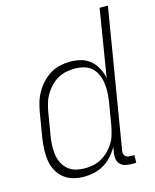

<svg xmlns="http://www.w3.org/2000/svg" viewBox="-112 -812 724 896"><g transform="rotate(-15 250.0 -363.5)"><path d="M182 8Q155 8 130 1Q105 -6 85.5 -22Q66 -38 54 -60.5Q42 -83 38 -108.5Q34 -134 35 -161Q36 -188 40 -215L60 -335Q64 -359 71 -383Q78 -407 91 -429.5Q104 -452 122 -471.5Q140 -491 162 -504Q184 -517 208.5 -522.5Q233 -528 257 -528Q285 -528 310.5 -521Q336 -514 355 -497.5Q374 -481 386 -458Q398 -435 403 -410L456 -735H496L385 -64Q384 -57 385 -50Q386 -43 390.5 -38Q395 -33 402 -31Q409 -29 416 -29H435L434 8H409Q394 8 380 4Q366 0 356.5 -10Q347 -20 345 -34.5Q343 -49 345 -64L350 -91Q337 -69 319 -49Q301 -29 278.5 -16Q256 -3 231 2.5Q206 8 182 8ZM196 -29Q216 -29 236.5 -33Q257 -37 276 -47.5Q295 -58 311 -73.5Q327 -89 338.5 -107.5Q350 -126 356 -146.5Q362 -167 366 -187L386 -307Q389 -329 389.5 -351Q390 -373 386.5 -394Q383 -415 374 -434Q365 -453 349.5 -466.5Q334 -480 313 -485.5Q292 -491 270 -491Q250 -491 229 -487Q208 -483 188.5 -472Q169 -461 153.5 -445Q138 -429 126.5 -410Q115 -391 109 -370.5Q103 -350 99 -329L79 -209Q76 -188 75.5 -166Q75 -144 78.5 -123Q82 -102 91.5 -84Q101 -66 116.5 -53Q132 -40 153 -34.5Q174 -29 196 -29Z"/></g></svg>

Font: Iosevka Extralight
Style: Italic
Weight: 200
Italic angle: -9°
Monospace: yes
Designer: Belleve Invis
Foundry: Belleve Invis
Version: Version 32.5.0; ttfautohint (v1.8.4)